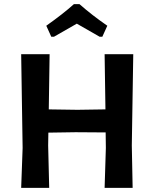

<svg xmlns="http://www.w3.org/2000/svg" viewBox="-20 -905 736 925"><path d="M227 -728 203 -781Q285 -839 336 -885H363Q423 -832 497 -781L473 -728H460Q363 -783 350 -791Q337 -783 240 -728ZM219 -644 215 -378 353 -376 488 -378 484 -644H622L615 -204L619 0H484L490 -192L489 -267L344 -268L213 -266L212 -204L217 0H82L89 -192L82 -644Z"/></svg>

Font: Alegreya Sans SC
Style: Bold
Weight: 700
Designer: Juan Pablo del Peral
Foundry: Huerta Tipografica
Version: Version 2.007